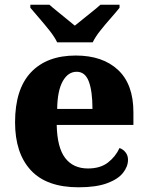

<svg xmlns="http://www.w3.org/2000/svg" viewBox="-20 -786 626 816"><path d="M314 10Q178 10 111 -62.5Q44 -135 44 -266Q44 -407 111.5 -478.5Q179 -550 302 -550Q416 -550 481.5 -489Q547 -428 547 -309V-255H221Q223 -159 257 -114.5Q291 -70 354 -70Q406 -70 438.5 -95Q471 -120 488 -157Q504 -151 514 -138Q524 -125 524 -107Q524 -78 502.5 -51Q481 -24 434.5 -7Q388 10 314 10ZM373 -323Q373 -398 357.5 -439.5Q342 -481 306 -481Q269 -481 246.5 -440.5Q224 -400 223 -323ZM223 -606Q212 -629 191 -655.5Q170 -682 147.5 -708Q125 -734 109 -753V-766H190Q202 -755 222 -739Q242 -723 262.5 -706Q283 -689 298 -677Q313 -689 334 -706Q355 -723 375 -739Q395 -755 407 -766H488V-753Q473 -734 450 -708Q427 -682 406 -655.5Q385 -629 374 -606Z"/></svg>

Font: Noto Serif Tamil ExtraBold
Style: Regular
Weight: 800
Designer: Indian Type Foundry, Tom Grace, and the Monotype Design Team
Foundry: Monotype Imaging Inc.
Version: Version 2.004; ttfautohint (v1.8.4.7-5d5b)